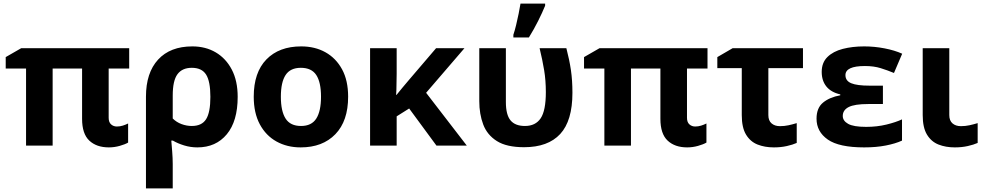

<svg xmlns="http://www.w3.org/2000/svg" viewBox="-20 -816 5520 1076"><path d="M635 -107Q652 -107 668 -112Q684 -117 698 -124V-17Q681 -7 651 1.5Q621 10 590 10Q521 10 480.5 -28Q440 -66 440 -150V-432H275V0H126V-432H12V-496L99 -546H704V-432H589V-156Q589 -131 602.5 -119Q616 -107 635 -107Z M1312 -273Q1312 -137 1251 -63.5Q1190 10 1086 10Q1048 10 1012 -1Q976 -12 949 -28H940Q942 -5 945 33Q948 71 948 103V240H798V-274Q798 -408 866 -482Q934 -556 1058 -556Q1132 -556 1189 -522.5Q1246 -489 1279 -426Q1312 -363 1312 -273ZM1055 -436Q1001 -436 974.5 -400Q948 -364 948 -281V-152Q969 -131 997.5 -120.5Q1026 -110 1055 -110Q1111 -110 1135 -148Q1159 -186 1159 -273Q1159 -360 1135 -398Q1111 -436 1055 -436Z M1931 -274Q1931 -138 1859.5 -64Q1788 10 1665 10Q1589 10 1529.5 -23Q1470 -56 1436 -119.5Q1402 -183 1402 -274Q1402 -410 1473 -483Q1544 -556 1668 -556Q1745 -556 1804 -523Q1863 -490 1897 -427.5Q1931 -365 1931 -274ZM1554 -274Q1554 -193 1580.5 -151.5Q1607 -110 1667 -110Q1726 -110 1752.5 -151.5Q1779 -193 1779 -274Q1779 -355 1752.5 -395.5Q1726 -436 1666 -436Q1607 -436 1580.5 -395.5Q1554 -355 1554 -274Z M2583 -546 2368 -296 2596 0H2426L2273 -208L2203 -164V0H2054V-546H2203V-403Q2202 -373 2202 -343Q2202 -313 2200 -284H2202Q2219 -305 2236 -325.5Q2253 -346 2271 -367L2424 -546Z M2917 9Q2819 9 2764.5 -25.5Q2710 -60 2688 -118.5Q2666 -177 2666 -249V-546H2815V-244Q2815 -173 2841 -141.5Q2867 -110 2922 -110Q2981 -110 3010 -153Q3039 -196 3039 -300Q3039 -365 3029.5 -422.5Q3020 -480 3004 -546H3154Q3171 -481 3179.5 -423.5Q3188 -366 3188 -296Q3188 -139 3119.5 -65Q3051 9 2917 9ZM2857 -606V-621Q2865 -645 2872.5 -676Q2880 -707 2886.5 -739Q2893 -771 2897 -796H3035V-784Q3019 -745 2996 -699Q2973 -653 2944 -606Z M3876 -107Q3893 -107 3909 -112Q3925 -117 3939 -124V-17Q3922 -7 3892 1.5Q3862 10 3831 10Q3762 10 3721.5 -28Q3681 -66 3681 -150V-432H3516V0H3367V-432H3253V-496L3340 -546H3945V-432H3830V-156Q3830 -131 3843.5 -119Q3857 -107 3876 -107Z M4480 -546V-434H4286V-171Q4286 -140 4304 -124.5Q4322 -109 4351 -109Q4376 -109 4399 -114Q4422 -119 4445 -126V-15Q4423 -5 4389.5 2.5Q4356 10 4317 10Q4266 10 4225.5 -6Q4185 -22 4161 -61.5Q4137 -101 4137 -171V-434H4000V-496L4086 -546Z M4928 -336V-233H4846Q4769 -233 4736 -216Q4703 -199 4703 -166Q4703 -139 4733 -122Q4763 -105 4834 -105Q4895 -105 4948 -118Q5001 -131 5035 -147V-28Q4998 -11 4944 -0.5Q4890 10 4823 10Q4682 10 4619 -34Q4556 -78 4556 -151Q4556 -211 4592.5 -241Q4629 -271 4689 -282V-287Q4637 -299 4611 -331.5Q4585 -364 4585 -413Q4585 -465 4617 -496.5Q4649 -528 4703 -542Q4757 -556 4823 -556Q4880 -556 4937 -545Q4994 -534 5036 -515L4990 -407Q4954 -422 4915.5 -434Q4877 -446 4827 -446Q4718 -446 4718 -395Q4718 -363 4750.5 -349.5Q4783 -336 4853 -336Z M5300 -546V-171Q5300 -140 5318 -124.5Q5336 -109 5365 -109Q5390 -109 5413 -114Q5436 -119 5459 -126V-15Q5437 -5 5403.5 2.5Q5370 10 5331 10Q5280 10 5239.5 -6Q5199 -22 5175 -61.5Q5151 -101 5151 -171V-546Z"/></svg>

Font: Noto IKEA Arabic
Style: Bold
Weight: 700
Designer: Monotype Design Team
Foundry: Monotype Imaging Inc.
Version: Version 1.200